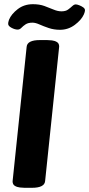

<svg xmlns="http://www.w3.org/2000/svg" viewBox="-20 -893 425 915"><path d="M266 -751Q237 -751 212 -759.5Q187 -768 168 -776.5Q149 -785 135 -785Q114 -785 102 -777Q90 -769 82 -760.5Q74 -752 64 -752Q51 -752 35 -760.5Q19 -769 19 -779Q19 -786 20.5 -790.5Q22 -795 23 -799Q34 -826 64.5 -849.5Q95 -873 137 -873Q168 -873 191.5 -864.5Q215 -856 235 -847.5Q255 -839 273 -839Q293 -839 304.5 -847.5Q316 -856 324.5 -864Q333 -872 341 -872Q347 -872 357.5 -868Q368 -864 376.5 -858Q385 -852 385 -844Q385 -837 380 -825Q368 -798 336.5 -774.5Q305 -751 266 -751ZM97 2Q89 2 75 0.5Q61 -1 50.5 -7.5Q40 -14 40 -29L107 -670Q110 -702 170 -702H205Q214 -702 227.5 -700.5Q241 -699 251.5 -692.5Q262 -686 262 -671L195 -30Q192 2 132 2Z"/></svg>

Font: Asap
Style: Bold Italic
Weight: 700
Italic angle: -6°
Designer: Pablo Cosgaya
Foundry: Omnibus-Type
Version: Version 3.001; ttfautohint (v1.8.3)